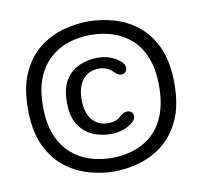

<svg xmlns="http://www.w3.org/2000/svg" viewBox="-67 -685 753 705"><g transform="rotate(-10 309.5 -332.0)"><path d="M305 -52Q258 -52 210 -65.8Q162 -79.5 121.5 -111.5Q81 -143.5 56.2 -197.5Q31.5 -251.5 31.5 -332.5Q31.5 -413 56.2 -467Q81 -521 121.5 -552.8Q162 -584.5 210 -598Q258 -611.5 305 -611.5Q351.5 -611.5 399.5 -598Q447.5 -584.5 487.8 -552.8Q528 -521 552.8 -467Q577.5 -413 577.5 -332.5Q577.5 -251.5 552.8 -197.5Q528 -143.5 487.8 -111.5Q447.5 -79.5 399.5 -65.8Q351.5 -52 305 -52ZM315 -189.5Q280 -189.5 248 -203.5Q216 -217.5 196.2 -249Q176.5 -280.5 176.5 -332Q176.5 -384.5 196.2 -415.5Q216 -446.5 248 -460.2Q280 -474 315 -474Q343 -474 363.5 -465.8Q384 -457.5 397.5 -446Q413 -434.5 413 -419.5Q413 -409.5 406.5 -403.8Q400 -398 391.5 -398Q379 -398 365 -413Q356 -423 342.2 -428.5Q328.5 -434 314 -434Q274.5 -434 253 -406.5Q231.5 -379 231.5 -332Q231.5 -285.5 253 -258Q274.5 -230.5 314 -230.5Q342.5 -230.5 360.5 -247.5Q367 -253.5 374 -257.2Q381 -261 388.5 -261Q397.5 -261 404.2 -255.2Q411 -249.5 411 -239.5Q411 -225.5 392.5 -212.5Q378 -202 358 -195.8Q338 -189.5 315 -189.5ZM305 -102.5Q347.5 -102.5 386.5 -115Q425.5 -127.5 455.8 -154.8Q486 -182 503.2 -226Q520.5 -270 520.5 -332.5Q520.5 -395 503.2 -438.5Q486 -482 455.8 -509Q425.5 -536 386.5 -548.5Q347.5 -561 305 -561Q262.5 -561 223.2 -548.5Q184 -536 153.5 -509Q123 -482 105.2 -438.5Q87.5 -395 87.5 -332.5Q87.5 -270 105.2 -226Q123 -182 153.5 -154.8Q184 -127.5 223.2 -115Q262.5 -102.5 305 -102.5Z"/></g></svg>

Font: Sono ExtraLight Monospace
Style: Regular
Weight: 400
Version: Version 2.112